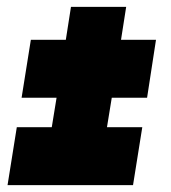

<svg xmlns="http://www.w3.org/2000/svg" viewBox="-20 -540 498 560"><path d="M368 0H2L29 -169H131L145 -255H43L70 -424H172L187 -520H348L333 -424H435L409 -255H306L292 -169H395Z"/></svg>

Font: Georama SemiCondensed Black
Style: Italic
Weight: 900
Width: 4
Italic angle: -9°
Designer: Jean-Baptiste Levee
Foundry: Production Type
Version: Version 1.000